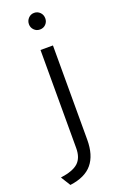

<svg xmlns="http://www.w3.org/2000/svg" viewBox="-212 -754 638 1015"><g transform="rotate(-20 107.0 -247.0)"><path d="M126.5 -613.5Q107 -613.5 93.8 -627Q80.5 -640.5 80.5 -659.5Q80.5 -679 93.8 -693Q107 -707 126.5 -707Q145.5 -707 159 -693.5Q172.5 -680 172.5 -659.5Q172.5 -640.5 159.5 -627Q146.5 -613.5 126.5 -613.5ZM-4 213.5 -37.5 159.5Q32.5 150 62 122.8Q91.5 95.5 91.5 41V-511H161.5V19Q161.5 106 121.5 154.2Q81.5 202.5 -4 213.5Z"/></g></svg>

Font: Overpass Light
Style: Regular
Weight: 300
Designer: Delve Withrington, Dave Bailey, Thomas Jockin
Foundry: Delve Fonts LLC
Version: Version 4.000; ttfautohint (v1.8.3)